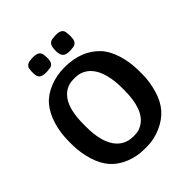

<svg xmlns="http://www.w3.org/2000/svg" viewBox="-239 -1028 1186 1186"><g transform="rotate(-45 354.0 -435.5)"><path d="M175.8 -365.7V-342.8Q175.8 -221.7 219 -158.2Q262.2 -94.7 341.8 -94.7L349.6 -95.2H356.9Q389.6 -95.2 420.4 -114.7Q502.9 -167 502.9 -336.4V-359.9Q502.9 -419.4 490.2 -469.2Q468.3 -557.1 410.2 -589.8Q379.9 -606.9 344.2 -606.9H329.6Q257.3 -606.9 216.6 -547.1Q175.8 -487.3 175.8 -365.7ZM249.5 -879.9Q306.2 -879.9 306.2 -835.9L307.6 -822.8V-809.6Q307.6 -757.8 265.6 -757.8Q258.8 -756.3 257.3 -756.3L246.1 -755.4H234.9Q207 -755.4 193.1 -766.8Q179.2 -778.3 179.2 -807.6V-825.7L181.2 -840.3Q181.6 -857.4 193.4 -867.2Q206.5 -877.9 227.5 -878.4L240.7 -879.9ZM434.6 -745.6Q399.9 -745.6 387.2 -760.7Q374.5 -775.9 374.5 -810.5L375 -813Q375 -846.7 387.2 -861.3Q399.4 -876 427.2 -876Q431.2 -877 434.1 -877L443.4 -877.4H448.2Q502 -877.4 502 -835Q502.9 -830.1 502.9 -828.1L503.9 -819.3V-803.2L502 -787.6Q502 -771 490.2 -759.3Q478.5 -747.6 460 -747.6L443.8 -745.6ZM651.4 -358.9V-324.2Q651.4 -264.2 632.1 -197Q612.8 -129.9 575.2 -86.7Q537.6 -43.5 477.5 -17.3Q417.5 8.8 356.4 8.8H333Q268.1 8.8 210.2 -14.9Q152.3 -38.6 115.5 -79.6Q78.6 -120.6 57.6 -188.2Q36.6 -255.9 36.6 -330.6V-353.5Q36.6 -431.6 56.9 -497.1Q77.1 -562.5 113.3 -605.5Q149.4 -648.4 210 -673.3Q271.5 -698.2 339.8 -698.2Q488.8 -698.2 572.3 -608.4Q609.4 -568.4 630.4 -501Q651.4 -433.6 651.4 -358.9Z"/></g></svg>

Font: Averia Libre
Style: Bold
Weight: 700
Version: Version 1.002